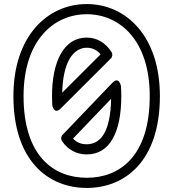

<svg xmlns="http://www.w3.org/2000/svg" viewBox="-20 -885 853 945"><path d="M96 -412C96 -688.1 246 -815 407 -815C568 -815 717 -688.2 717 -412C717 -116.2 569.3 -10 407 -10C244.6 -10 96 -116.3 96 -412ZM46 -412C46 -95.7 215.4 40 407 40C598.7 40 767 -95.8 767 -412C767 -707.8 600 -865 407 -865C214 -865 46 -707.9 46 -412ZM285.4 -190.3C314.4 -147.5 357.4 -125 407 -125C519.5 -125 577 -232.5 577 -412C577 -429 576.4 -445.4 575.3 -461.1C575.3 -461.1 566.6 -512.4 532.4 -476.7L288.1 -221.6C279.9 -213.1 279.1 -199.6 285.4 -190.3ZM339.3 -202.8 526.9 -398.7C523.9 -232.1 473.1 -175 407 -175C379.1 -175 358.3 -183.3 339.3 -202.8ZM279.8 -351.9 525.6 -597.3C534 -605.7 535 -619.1 529.1 -628.4C500.8 -673.2 458.2 -700 407 -700C292.3 -700 236 -579 236 -412C236 -396.8 236.4 -382.2 237.2 -368.2C237.2 -368.2 244.8 -316.9 279.8 -351.9ZM286.2 -428.9C290 -581.7 341.7 -650 407 -650C434.3 -650 456.1 -639.7 475.2 -617.6Z"/></svg>

Font: Hussar Techniczny
Style: Bold 
Weight: 700
Foundry: Cannot Into Space Fonts
Version: Version 0.77